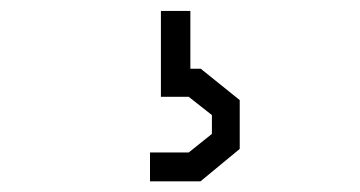

<svg xmlns="http://www.w3.org/2000/svg" viewBox="-20 -44 660 352"><path d="M255 288.5H347.5L419.5 229V139.5L348 82H329V-24H275V133.5H326L368.5 167V201.5L326 235.5H255Z"/></svg>

Font: Monaspace Krypton Light
Style: Regular
Weight: 300
Designer: Riley Cran & the Lettermatic Team
Foundry: Lettermatic
Version: Version 1.101 (Monaspace Krypton)